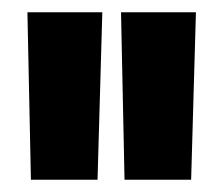

<svg xmlns="http://www.w3.org/2000/svg" viewBox="-20 -720 364 313"><path d="M30.4 -427 24.7 -700H146.8L139 -427ZM183 -427 177.3 -700H299.4L291.6 -427Z"/></svg>

Font: Georama ExtraCondensed Thin
Style: Regular
Weight: 100
Width: 2
Designer: Jean-Baptiste Levee
Foundry: Production Type
Version: Version 1.001